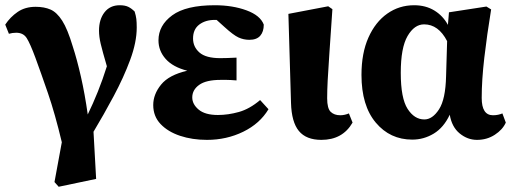

<svg xmlns="http://www.w3.org/2000/svg" viewBox="-20 -519 1956 733"><path d="M188 176 216 24Q190 -85 163 -163.5Q136 -242 115 -299Q95 -353 82 -373.5Q69 -394 42 -394Q27 -394 14 -390L0 -425Q19 -454 47.5 -473.5Q76 -493 116 -493Q149 -493 173 -482.5Q197 -472 217.5 -440Q238 -408 258 -341Q274 -292 289 -226Q304 -160 315 -82Q335 -123 353.5 -169Q372 -215 388 -266Q371 -324 364.5 -351.5Q358 -379 358 -402Q358 -445 379 -472Q400 -499 437 -499Q457 -499 469.5 -493Q482 -487 494 -475Q499 -459 500.5 -446.5Q502 -434 502 -414Q502 -358 477 -290.5Q452 -223 414 -152Q376 -81 337 -16L347 164L204 194Z M770 15Q714 15 667.5 -0.5Q621 -16 593 -45.5Q565 -75 565 -118Q565 -159 595 -196Q625 -233 695 -249Q640 -263 612.5 -294Q585 -325 585 -365Q585 -422 637.5 -460.5Q690 -499 800 -499Q868 -499 921 -479.5Q974 -460 987 -425Q987 -398 973.5 -382.5Q960 -367 932 -367Q910 -367 890.5 -376Q871 -385 837 -416L807 -443Q805 -443 803.5 -443Q802 -443 800 -443Q764 -443 740.5 -425Q717 -407 717 -372Q717 -340 741.5 -318.5Q766 -297 821 -297Q836 -297 848 -297.5Q860 -298 883 -299V-212Q858 -214 845.5 -214Q833 -214 822 -214Q767 -214 740.5 -195Q714 -176 714 -147Q714 -121 738.5 -100.5Q763 -80 812 -80Q851 -80 892 -91.5Q933 -103 973 -137L1005 -102Q972 -47 908.5 -16Q845 15 770 15Z M1207 15Q1149 15 1121 -19Q1093 -53 1091 -126L1081 -466L1233 -495L1249 -484Q1242 -380 1237.5 -315.5Q1233 -251 1231 -212Q1229 -173 1229 -144Q1229 -105 1242.5 -92Q1256 -79 1279 -79Q1288 -79 1296.5 -81Q1305 -83 1312 -86L1326 -51Q1288 15 1207 15Z M1510 -241Q1510 -144 1536 -103.5Q1562 -63 1600 -63Q1631 -63 1656 -101.5Q1681 -140 1683 -228L1687 -362Q1654 -426 1599 -426Q1562 -426 1536 -381.5Q1510 -337 1510 -241ZM1554 14Q1469 14 1414.5 -51Q1360 -116 1360 -233Q1360 -316 1386.5 -375.5Q1413 -435 1458.5 -467Q1504 -499 1561 -499Q1605 -499 1638 -479Q1671 -459 1690 -424L1694 -472L1837 -494L1855 -483Q1839 -385 1829 -299Q1819 -213 1819 -145Q1819 -79 1862 -79Q1873 -79 1882 -81Q1891 -83 1898 -86L1911 -51Q1899 -24 1869 -4.5Q1839 15 1801 15Q1765 15 1735 -9.5Q1705 -34 1697 -81Q1674 -32 1636 -9Q1598 14 1554 14Z"/></svg>

Font: Source Serif 4
Style: Bold
Weight: 700
Designer: Frank Grießhammer
Foundry: Adobe
Version: Version 4.005;hotconv 1.1.0;makeotfexe 2.6.0